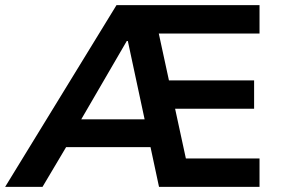

<svg xmlns="http://www.w3.org/2000/svg" viewBox="-48 -725 1093 745"><path d="M-28 0 404 -705H959V-595H518L559 -637L616 -374L557 -413H938V-303H579L623 -342L683 -65L624 -110H959V0H569L526 -201L570 -154H181L234 -197L117 0ZM444 -566 251 -234 239 -262H546L520 -230L448 -566Z"/></svg>

Font: Nunito Sans 9pt
Style: Bold
Weight: 700
Version: Version 3.101;gftools[0.9.27]